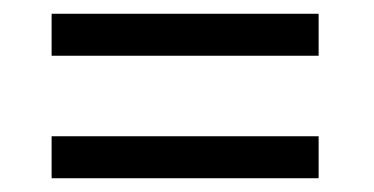

<svg xmlns="http://www.w3.org/2000/svg" viewBox="-20 -408 544 279"><path d="M443 -388V-327H55V-388ZM443 -210V-149H55V-210Z"/></svg>

Font: Gemunu Libre
Style: Regular
Weight: 400
Designer: Puspanada Ekanayake, Sola Matas, Pathum Egodawatta, Kosala Senevirathne
Foundry: mooniak
Version: Version 1.100